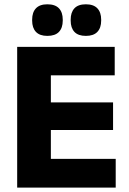

<svg xmlns="http://www.w3.org/2000/svg" viewBox="-20 -852 586 872"><path d="M58 0V-639H211V0ZM103.5 0V-130.5H505.5V0ZM147.5 -261.5V-387H493.5V-261.5ZM103 -510V-639H501V-510ZM195 -689Q160.5 -689 143.2 -707.2Q126 -725.5 126 -758.5V-762.5Q126 -796 143.2 -814.2Q160.5 -832.5 195 -832.5Q230.5 -832.5 247.8 -814.2Q265 -796 265 -762.5V-758.5Q265 -725.5 247.8 -707.2Q230.5 -689 195 -689ZM370 -689Q335 -689 318 -707.2Q301 -725.5 301 -758.5V-762.5Q301 -796 318 -814.2Q335 -832.5 370 -832.5Q405 -832.5 422.2 -814.2Q439.5 -796 439.5 -762.5V-758.5Q439.5 -725.5 422.2 -707.2Q405 -689 370 -689Z"/></svg>

Font: Anek Odia
Style: Bold
Weight: 700
Designer: Yesha Goshar & Mahesh Sahu (Odia), Yesha Goshar (Latin)
Foundry: Ek Type
Version: Version 1.003